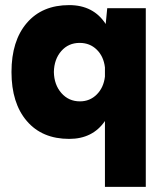

<svg xmlns="http://www.w3.org/2000/svg" viewBox="-20 -532 640 752"><path d="M391 -58Q343 12 251 12Q145 12 85 -58Q25 -128 25 -250Q25 -372 85 -442Q145 -512 251 -512Q346 -512 394 -438L400 -500H551V200H391ZM293 -135Q332 -135 359 -162Q386 -189 391 -232V-268Q386 -311 359 -337.5Q332 -364 292 -364Q248 -364 220 -332Q192 -300 191 -250Q192 -200 220.5 -167.5Q249 -135 293 -135Z"/></svg>

Font: Oak Sans ExtraBold
Style: Regular
Weight: 800
Designer: Erik Kennedy, Walven
Foundry: Erik Kennedy, Walven
Version: Version 1.000